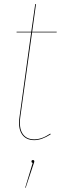

<svg xmlns="http://www.w3.org/2000/svg" viewBox="-20 -671 305 932"><path d="M135.7 -513.7 78.6 -103.5Q71.3 -50.8 89.4 -22.7Q107.4 5.4 146.5 5.4Q183.1 5.4 224.1 -22.5L226.1 -19Q182.1 9.3 146.5 9.3Q105.5 9.3 86.2 -20Q66.9 -49.3 74.7 -103.5L131.3 -513.7H60.5V-517.1H131.8L150.9 -650.9L154.8 -651.4L136.2 -517.1H255.4L254.9 -513.7ZM146.5 112.3Q146.5 116.2 143.6 123L104.5 240.7H102.1L138.7 119.6Q132.8 118.7 132.8 112.8Q132.8 106 139.6 106Q146.5 106 146.5 112.3Z"/></svg>

Font: Fira Sans Compressed Four
Style: Italic
Weight: 100
Width: 3
Italic angle: -8°
Designer: Carrois Corporate & Edenspiekermann AG
Foundry: Carrois Corporate GbR & Edenspiekermann AG
Version: Version 4.203;PS 004.203;hotconv 1.0.88;makeotf.lib2.5.64775